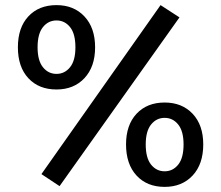

<svg xmlns="http://www.w3.org/2000/svg" viewBox="-20 -718 865 751"><path d="M50 -533Q50 -610 91 -654Q132 -698 201 -698Q269 -698 310.5 -653.5Q352 -609 352 -533Q352 -457 310.5 -412.5Q269 -368 201 -368Q132 -368 91 -412Q50 -456 50 -533ZM142 -37 608 -698 682 -650 213 10ZM275 -533Q275 -586 254 -612Q233 -638 201 -638Q169 -638 148 -612Q127 -586 127 -533Q127 -481 148 -455Q169 -429 201 -429Q233 -429 254 -455Q275 -481 275 -533ZM473 -153Q473 -229 514 -273Q555 -317 624 -317Q692 -317 733.5 -273Q775 -229 775 -153Q775 -76 733.5 -31.5Q692 13 624 13Q555 13 514 -31.5Q473 -76 473 -153ZM698 -153Q698 -205 677 -231Q656 -257 624 -257Q592 -257 571 -231Q550 -205 550 -153Q550 -100 571 -74Q592 -48 624 -48Q656 -48 677 -74Q698 -100 698 -153Z"/></svg>

Font: Maitree Medium
Style: Regular
Weight: 500
Designer: CadsonDemak Team
Foundry: CadsonDemak
Version: Version 1.000